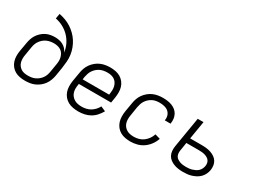

<svg xmlns="http://www.w3.org/2000/svg" viewBox="-52 -1313 2505 1898"><g transform="rotate(30 1200.0 -363.5)"><path d="M252 8Q221 8 191.5 2.5Q162 -3 137.5 -17Q113 -31 95 -53.5Q77 -76 68 -103.5Q59 -131 58.5 -161Q58 -191 63 -222L80 -319Q84 -345 92 -370Q100 -395 114.5 -418Q129 -441 149.5 -460Q170 -479 194 -491.5Q218 -504 244 -509Q270 -514 295 -514Q320 -514 344 -509.5Q368 -505 389 -493.5Q410 -482 425.5 -465Q441 -448 450 -426Q444 -474 423.5 -516Q403 -558 371.5 -591Q340 -624 298.5 -646.5Q257 -669 210 -678L220 -735Q258 -728 293.5 -714.5Q329 -701 359.5 -681Q390 -661 416.5 -635Q443 -609 462.5 -578.5Q482 -548 495.5 -513Q509 -478 514.5 -440Q520 -402 517 -362.5Q514 -323 508 -283L492 -186Q487 -159 477 -132.5Q467 -106 450 -82.5Q433 -59 410 -41Q387 -23 361 -11.5Q335 0 307 4Q279 8 252 8ZM252 -50Q272 -50 292.5 -53Q313 -56 332.5 -65Q352 -74 368.5 -87.5Q385 -101 397.5 -118.5Q410 -136 417 -156Q424 -176 427 -196L442 -286Q446 -308 446.5 -329Q447 -350 441.5 -370Q436 -390 425.5 -407Q415 -424 398.5 -435Q382 -446 361 -451Q340 -456 319 -456Q299 -456 278.5 -452.5Q258 -449 238.5 -440.5Q219 -432 202.5 -418Q186 -404 173.5 -386.5Q161 -369 154 -349.5Q147 -330 144 -310L128 -213Q124 -192 124 -171Q124 -150 129 -130.5Q134 -111 146 -95Q158 -79 174 -68.5Q190 -58 210.5 -54Q231 -50 252 -50Z M861 8Q830 8 799.5 2.5Q769 -3 743 -17Q717 -31 698 -54Q679 -77 669.5 -105Q660 -133 659.5 -164.5Q659 -196 664 -228L681 -328Q685 -355 694.5 -382Q704 -409 721.5 -433.5Q739 -458 762 -477Q785 -496 811.5 -507.5Q838 -519 866 -523.5Q894 -528 921 -528Q952 -528 982 -522Q1012 -516 1036.5 -501.5Q1061 -487 1079 -464Q1097 -441 1105.5 -413Q1114 -385 1114 -354Q1114 -323 1109 -292L1099 -231H731L729 -218Q725 -196 725 -174Q725 -152 731.5 -131.5Q738 -111 751.5 -95Q765 -79 783 -68.5Q801 -58 822.5 -54Q844 -50 867 -50Q891 -50 916 -55.5Q941 -61 963.5 -74Q986 -87 1004.5 -107Q1023 -127 1035 -150L1090 -126Q1073 -95 1049 -68Q1025 -41 994 -23.5Q963 -6 928.5 1Q894 8 861 8ZM1043 -289 1045 -302Q1048 -323 1048.5 -344.5Q1049 -366 1044 -385.5Q1039 -405 1028 -422Q1017 -439 1000.5 -450Q984 -461 963.5 -465.5Q943 -470 922 -470Q901 -470 880 -466.5Q859 -463 839.5 -454Q820 -445 803 -430Q786 -415 774 -397Q762 -379 755.5 -359Q749 -339 745 -318L741 -289Z M1456 8Q1425 8 1395 2.5Q1365 -3 1339.5 -17.5Q1314 -32 1296 -55Q1278 -78 1269 -106Q1260 -134 1259.5 -165.5Q1259 -197 1264 -228L1281 -328Q1285 -355 1294.5 -382Q1304 -409 1321 -433Q1338 -457 1361.5 -476.5Q1385 -496 1411.5 -507.5Q1438 -519 1466 -523.5Q1494 -528 1521 -528Q1547 -528 1573.5 -524.5Q1600 -521 1623.5 -512Q1647 -503 1666.5 -487.5Q1686 -472 1698 -450Q1710 -428 1713.5 -402.5Q1717 -377 1713 -350L1712 -344H1647V-348Q1652 -376 1643.5 -401Q1635 -426 1615.5 -442Q1596 -458 1570 -464Q1544 -470 1517 -470Q1497 -470 1476 -466.5Q1455 -463 1436 -453.5Q1417 -444 1400.5 -429Q1384 -414 1372.5 -396Q1361 -378 1355 -358Q1349 -338 1345 -318L1329 -218Q1325 -196 1325 -174Q1325 -152 1330.5 -132Q1336 -112 1349 -95.5Q1362 -79 1379.5 -68.5Q1397 -58 1418 -54Q1439 -50 1462 -50Q1489 -50 1517 -57.5Q1545 -65 1569 -83Q1593 -101 1610.5 -126Q1628 -151 1636 -178L1695 -161Q1683 -124 1659 -91Q1635 -58 1602.5 -35Q1570 -12 1531.5 -2Q1493 8 1456 8Z M2056 8Q2029 8 2003 4.5Q1977 1 1953 -8Q1929 -17 1908.5 -32Q1888 -47 1876 -69Q1864 -91 1861.5 -117.5Q1859 -144 1863 -171L1921 -520H1987L1953 -315H2086Q2113 -315 2139 -312Q2165 -309 2189 -301Q2213 -293 2234 -279Q2255 -265 2268.5 -244Q2282 -223 2285.5 -197Q2289 -171 2285 -145Q2281 -121 2270 -97.5Q2259 -74 2241 -55.5Q2223 -37 2200 -24.5Q2177 -12 2153 -4.5Q2129 3 2104.5 5.5Q2080 8 2056 8ZM2056 -50Q2073 -50 2090 -51.5Q2107 -53 2124 -58Q2141 -63 2158 -71Q2175 -79 2188 -91.5Q2201 -104 2209 -120Q2217 -136 2220 -153Q2223 -171 2220 -187.5Q2217 -204 2207.5 -216.5Q2198 -229 2183.5 -237Q2169 -245 2153.5 -249.5Q2138 -254 2120.5 -255.5Q2103 -257 2086 -257H1943L1928 -162Q1925 -144 1927 -127Q1929 -110 1937 -96.5Q1945 -83 1959 -74Q1973 -65 1989 -59.5Q2005 -54 2022 -52Q2039 -50 2056 -50Z"/></g></svg>

Font: Iosevka Aile Light
Style: Italic
Weight: 300
Italic angle: -9°
Designer: Belleve Invis
Foundry: Belleve Invis
Version: Version 31.1.0; ttfautohint (v1.8.4)